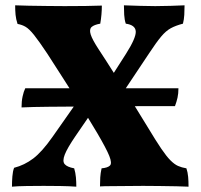

<svg xmlns="http://www.w3.org/2000/svg" viewBox="-20 -699 754 722"><path d="M25 3Q25 -16 26.5 -35.5Q28 -55 33 -68Q72 -78 105 -103Q138 -128 178 -185L272 -319Q245 -361 215.5 -407.5Q186 -454 158 -497Q126 -545 108 -567.5Q90 -590 76.5 -598Q63 -606 46 -609Q40 -627 38.5 -643.5Q37 -660 37 -679Q55 -678 88.5 -677.5Q122 -677 158.5 -676.5Q195 -676 223 -676Q264 -676 302 -676.5Q340 -677 363 -678Q363 -662 361.5 -644.5Q360 -627 357 -610Q334 -606 324.5 -597.5Q315 -589 321 -569.5Q327 -550 352 -512Q366 -491 380 -469Q394 -447 408 -425L454 -497Q492 -557 490.5 -581Q489 -605 453 -610Q448 -625 447 -643.5Q446 -662 446 -679Q471 -678 506.5 -677Q542 -676 564 -676Q587 -676 621 -677Q655 -678 674 -679Q674 -660 673 -643Q672 -626 668 -610Q641 -603 622.5 -593Q604 -583 586 -561.5Q568 -540 541 -499L449 -361Q476 -318 498.5 -281Q521 -244 536 -220Q566 -170 586 -140.5Q606 -111 621 -96Q636 -81 649.5 -75Q663 -69 681 -66Q686 -51 687.5 -34Q689 -17 689 3Q674 2 644.5 1.5Q615 1 581 0.5Q547 0 518 0Q490 0 458 0.5Q426 1 398.5 1Q371 1 356 2Q356 -16 357 -32Q358 -48 362 -66Q385 -68 393.5 -76.5Q402 -85 391 -112.5Q380 -140 346 -198Q331 -223 311 -256L263 -186Q233 -142 223.5 -117.5Q214 -93 223 -82Q232 -71 259 -66Q264 -49 265.5 -32Q267 -15 267 3Q241 1 206.5 0.5Q172 0 144 0Q116 0 80.5 0.5Q45 1 25 3ZM61 -295Q61 -318 65 -336.5Q69 -355 75 -367H651Q651 -347 647.5 -331.5Q644 -316 638 -300Q607 -300 551.5 -300Q496 -300 428.5 -299.5Q361 -299 291.5 -298.5Q222 -298 161.5 -297.5Q101 -297 61 -295Z"/></svg>

Font: Vollkorn ExtraBold
Style: Regular
Weight: 800
Designer: Friedrich Althausen
Foundry: Friedrich Althausen
Version: Version 5.000; ttfautohint (v1.8.3)